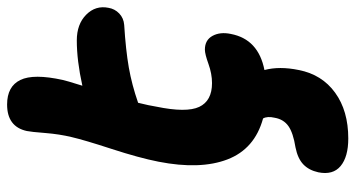

<svg xmlns="http://www.w3.org/2000/svg" viewBox="-249 -514 996 538"><g transform="rotate(-90 249.0 -245.0)"><path d="M129.9 232.9Q78.6 232.9 52.7 211.4Q26.9 189.9 35.2 148.9Q41 122.6 57.4 106.9Q73.7 91.3 105 85Q145.5 78.6 164.6 65.2Q183.6 51.8 188 26.9Q192.9 5.9 186 -5.9Q100.6 -29.3 71.3 -105.7Q42 -182.1 64.9 -298.8Q75.7 -353.5 100.6 -429.9Q125.5 -506.3 133.8 -542Q142.1 -576.2 145.3 -616.2Q148.4 -656.2 150.9 -668Q163.1 -723.1 225.1 -723.1Q275.9 -723.1 293.9 -686Q312 -648.9 293.9 -566.9Q292.5 -559.1 277.8 -512.2Q348.1 -527.8 404.8 -527.8Q450.2 -527.8 476.8 -501.5Q503.4 -475.1 496.1 -439Q493.2 -421.4 480.2 -408.9Q467.3 -396.5 448.2 -395Q377.9 -390.6 329.1 -382.1Q280.3 -373.5 230 -356Q222.2 -324.7 219.2 -305.2Q201.7 -220.7 218.5 -184.8Q235.4 -148.9 285.2 -148.9Q311 -148.9 338.9 -158.9Q366.7 -168.9 378.9 -168.9Q405.8 -168.9 417.5 -147.5Q429.2 -126 422.9 -96.2Q408.2 -19 321.8 -2Q333 40 321.8 94.2Q309.1 159.2 258.3 196Q207.5 232.9 129.9 232.9Z"/></g></svg>

Font: Shantell Sans Bouncy
Style: Bold Italic
Weight: 700
Italic angle: -11.31°
Designer: Stephen Nixon, Anya Danilova, Shantell Martin
Foundry: Arrow Type
Version: Version 1.006;[9816181b4]